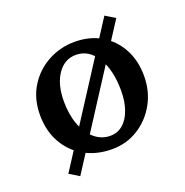

<svg xmlns="http://www.w3.org/2000/svg" viewBox="-104 -581 713 740"><g transform="rotate(-20 252.0 -211.0)"><path d="M254.9 7.8Q190.4 7.8 141.1 -20Q91.8 -47.9 64.5 -97.2Q37.1 -146.5 37.1 -210Q37.1 -277.3 67.9 -326.7Q98.6 -376 148.9 -403.3Q199.2 -430.7 258.8 -430.7Q320.3 -430.7 366.7 -403.3Q413.1 -376 439.5 -327.6Q465.8 -279.3 465.8 -215.8Q465.8 -153.3 437.5 -102.5Q409.2 -51.8 361.3 -22Q313.5 7.8 254.9 7.8ZM264.6 -43Q294.9 -43 316.9 -61.5Q338.9 -80.1 351.1 -114.3Q363.3 -148.4 363.3 -192.4Q363.3 -277.3 331.1 -329.6Q298.8 -381.8 246.1 -381.8Q199.2 -381.8 170.4 -339.8Q141.6 -297.9 141.6 -228.5Q141.6 -174.8 157.2 -132.8Q172.9 -90.8 201.2 -66.9Q229.5 -43 264.6 -43ZM102.5 63.5 62.5 39.1 401.4 -486.3 441.4 -461.9Z"/></g></svg>

Font: Crimson Pro ExtraLight Medium
Style: Regular
Weight: 500
Version: Version 1.002